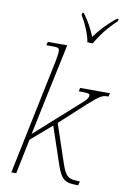

<svg xmlns="http://www.w3.org/2000/svg" viewBox="-103 -1016 716 1082"><g transform="rotate(10 255.0 -475.0)"><path d="M335 -796H366C392 -843 429 -892 483 -943L486 -956H476C422 -913 385 -871 356 -831C338 -876 318 -913 286 -956H279L276 -943C301 -902 328 -841 335 -796ZM416 6H424L429 -17C365 -17 349 -27 325 -94L249 -320L393 -452C461 -513 472 -516 505 -516L510 -536H339L335 -516C395 -516 398 -513 398 -502C398 -489 386 -475 363 -455L115 -233C132 -316 151 -403 168 -486L226 -760H115L110 -740H144C180 -740 185 -737 185 -715C185 -705 181 -677 176 -655L40 0H68L109 -199L227 -301L299 -87C327 -6 350 6 416 6Z"/></g></svg>

Font: Noto Serif SemiCondensed Thin
Style: Italic
Weight: 100
Width: 4
Italic angle: -12°
Designer: Monotype Design Team
Foundry: Monotype Imaging Inc.
Version: Version 2.013